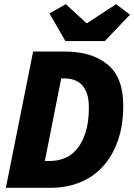

<svg xmlns="http://www.w3.org/2000/svg" viewBox="-20 -896 640 916"><path d="M8 0 138 -650H290Q419 -650 493.5 -588Q568 -526 568 -394Q568 -295 541 -221Q514 -147 467.5 -98Q421 -49 358 -24.5Q295 0 222 0ZM194 -128H218Q255 -128 288.5 -141.5Q322 -155 347.5 -185.5Q373 -216 388.5 -264.5Q404 -313 404 -384Q404 -422 395 -448.5Q386 -475 370 -491.5Q354 -508 332.5 -515Q311 -522 286 -522H272ZM292 -700 216 -832 294 -876 392 -786H396L534 -876L600 -826L480 -700Z"/></svg>

Font: Source Code Pro Black
Style: Italic
Weight: 900
Italic angle: -11°
Monospace: yes
Designer: Paul D. Hunt, Teo Tuominen
Foundry: Adobe Systems Incorporated
Version: Version 1.050;PS 1.000;hotconv 16.6.51;makeotf.lib2.5.65220